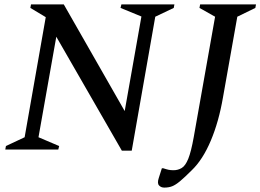

<svg xmlns="http://www.w3.org/2000/svg" viewBox="-20 -680 1184 873"><path d="M4 0 7 -16 92 -56 188 -602 118 -644 121 -660H270L547 -175L623 -605L528 -644L532 -660H773L770 -644L686 -604L579 5H534L236 -513L155 -56L249 -16L245 0ZM727 173Q712 173 703 163Q694 153 702 129L716 85H722Q737 90 746.5 92Q756 94 769 94Q789 94 806 84Q823 74 836 42Q849 10 861 -57L958 -604L887 -644L890 -660H1144L1141 -644L1059 -604L994 -238Q975 -127 938.5 -40.5Q902 46 852 94Q819 127 798.5 144Q778 161 762.5 167Q747 173 727 173Z"/></svg>

Font: Spectral SC Medium
Style: Italic
Weight: 500
Italic angle: -10°
Designer: Jean-Baptiste Levee
Foundry: Production Type
Version: Version 2.001